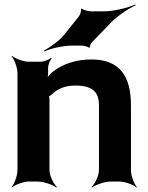

<svg xmlns="http://www.w3.org/2000/svg" viewBox="-20 -800 650 846"><path d="M311 -423C385 -423 416 -397 416 -337V-50C416 -26 398 11 383 24L386 26C402 14 442 0 466 0H507C531 0 568 14 581 26L583 24C571 11 557 -26 557 -50V-336C557 -460 511 -538 383 -538C312 -538 257 -517 217 -487C203 -477 188 -460 183 -450L187 -448C191 -459 193 -478 192 -493V-498C191 -511 199 -534 208 -542L204 -545C196 -537 173 -528 159 -528H107C83 -528 46 -542 33 -554L31 -552C43 -539 57 -502 57 -478V-50C57 -26 43 11 31 24L33 26C46 14 83 0 107 0H148C172 0 212 14 228 26L231 24C216 11 198 -26 198 -50V-359C198 -362 197 -378 195 -379L193 -375C195 -374 208 -383 210 -385C231 -407 265 -423 311 -423ZM327 -727 263 -647C241 -619 196 -589 174 -577L176 -573C198 -585 255 -599 297 -599H341C349 -599 369 -594 371 -590L376 -591C374 -596 382 -611 387 -616L462 -693C493 -728 546 -762 578 -777L576 -780C544 -766 483 -750 437 -750H380C370 -750 345 -757 340 -762L336 -761C340 -755 333 -734 327 -727Z"/></svg>

Font: Asimov
Style: EdgeWide
Weight: 500
Designer: Google
Version: Version 2.000980: 2014